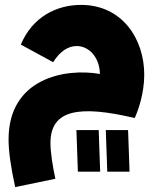

<svg xmlns="http://www.w3.org/2000/svg" viewBox="-20 -494 659 784"><path d="M42 270 206 236C194 179 186 126 186 90C186 -48 306 -65 530 -12C544 -42 569 -112 569 -189C569 -335 479 -474 311 -474C212 -474 113 -426 65 -312L197 -240C225 -285 259 -306 293 -306C345 -306 387 -258 388 -192C245 -217 15 -174 15 75C15 124 24 188 42 270ZM418 207H509L503 37H412ZM298 207H389L383 37H292Z"/></svg>

Font: Noto Sans Arabic UI Bk
Style: Regular
Weight: 900
Designer: Monotype Design Team, Nadine Chahine and Nizar Qandah
Foundry: Monotype Imaging Inc.
Version: Version 2.010